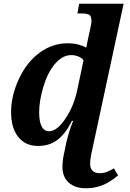

<svg xmlns="http://www.w3.org/2000/svg" viewBox="-20 -780 705 1039"><path d="M339.8 -14.2Q346.2 -39.1 354.7 -67.1Q363.3 -95.2 376 -126H369.1Q335.9 -57.6 292 -23.9Q248 9.8 186 9.8Q117.2 9.8 78.6 -39.1Q40 -87.9 40 -172.9Q40 -262.2 82.5 -353.3Q125 -444.3 194.6 -495.1Q264.2 -545.9 347.2 -545.9Q376.5 -545.9 401.9 -539.6Q427.2 -533.2 446.8 -522Q448.7 -530.3 450.2 -539.8Q451.7 -549.3 459 -582L467.8 -622.1Q472.2 -641.1 473.6 -651.4Q475.1 -661.6 475.1 -665Q475.1 -689 465.3 -698Q455.6 -707 421.9 -707H398.9L408.2 -759.8H648.9L480 25.9Q473.1 54.7 470.5 73.7Q467.8 92.8 467.8 106.9Q467.8 131.8 481.4 144.5Q495.1 157.2 518.1 157.2Q541.5 157.2 560.5 149.4Q579.6 141.6 596.2 130.9L619.1 168.9Q573.2 208 531.5 223.4Q489.7 238.8 444.8 238.8Q386.2 238.8 352.1 208.3Q317.9 177.7 317.9 122.1Q317.9 104 321 81.3Q324.2 58.6 331.1 29.8ZM432.1 -454.1Q421.4 -467.8 402.8 -474.9Q384.3 -481.9 366.2 -481.9Q318.4 -481.9 278.3 -435.3Q238.3 -388.7 215.1 -312Q191.9 -235.4 191.9 -171.9Q191.9 -122.1 205.3 -95.9Q218.8 -69.8 246.1 -69.8Q287.6 -69.8 333 -136.5Q378.4 -203.1 397 -288.1Z"/></svg>

Font: Droid Serif
Style: Bold Italic
Weight: 700
Italic angle: -12°
Designer: Monotype Design team
Foundry: Monotype Imaging Inc.
Version: Version 1.03